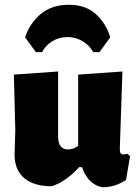

<svg xmlns="http://www.w3.org/2000/svg" viewBox="-20 -773 576 803"><path d="M130 -555 85 -617Q104 -675 150 -714Q196 -753 268 -753Q339 -753 381.5 -713.5Q424 -674 441 -617L396 -555H370Q354 -584 325 -601Q296 -618 262 -618Q228 -618 199.5 -601Q171 -584 156 -555ZM196 6Q122 6 81.5 -28Q41 -62 41 -126L44 -229L38 -461L223 -474V-203Q223 -148 264 -148Q287 -148 307 -163V-461L492 -474L481 -148Q481 -127 495 -127Q502 -127 512 -130L524 -120L507 -20Q459 11 407 10Q348 -2 323 -74H311Q256 -13 196 6Z"/></svg>

Font: Alegreya Sans SC Black
Style: Regular
Weight: 900
Designer: Juan Pablo del Peral
Foundry: Huerta Tipografica
Version: Version 2.007